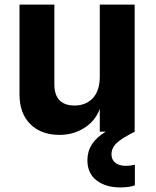

<svg xmlns="http://www.w3.org/2000/svg" viewBox="-20 -574 678 837"><path d="M567 -1 568 0Q511 28 488.5 49.5Q466 71 466 99Q466 122 482.5 135.5Q499 149 530 149Q548 149 568 144V234Q544 243 504 243Q441 243 401 212.5Q361 182 361 124Q361 86 380.5 55.5Q400 25 441 0H415V-99Q395 -46 347 -16Q299 14 240 14Q159 14 112 -33Q65 -80 65 -162V-554H217V-207Q217 -160 239.5 -137Q262 -114 305 -114Q355 -114 385 -146.5Q415 -179 415 -240V-554H567Z"/></svg>

Font: Application
Style: Bold
Weight: 700
Designer: Wei Huang
Foundry: Wei Huang
Version: Version 0.012